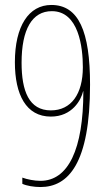

<svg xmlns="http://www.w3.org/2000/svg" viewBox="-20 -744 436 774"><path d="M343 -403C343 -618 297 -724 187 -724C96 -724 40 -639 40 -493C40 -363 85 -274 185 -274C271 -274 307 -341 315 -376H316C316 -142 255 -15 143 -15C118 -15 89 -21 70 -28V-3C87 5 117 10 143 10C255 10 343 -84 343 -403ZM189 -699C298 -699 314 -552 314 -473C314 -365 267 -299 185 -299C97 -299 67 -377 67 -491C67 -625 109 -699 189 -699Z"/></svg>

Font: Noto Sans Bengali ExtraCondensed Thin
Style: Regular
Weight: 100
Width: 2
Designer: Joana Ranito - Universal Thirst; Jelle Bosma - Monotype Design Team
Foundry: Universal Thirst ehf.
Version: Version 3.000